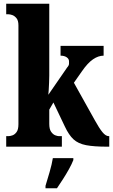

<svg xmlns="http://www.w3.org/2000/svg" viewBox="-20 -780 602 1021"><path d="M13 0V-56H26Q33 -56 45.5 -60Q58 -64 68 -77.5Q78 -91 78 -119V-645Q78 -671 67.5 -683.5Q57 -696 45 -700Q33 -704 26 -704H13V-760H242V-378Q242 -361 241 -340Q240 -319 239 -301Q238 -283 237 -276L337 -421Q347 -432 347 -441Q347 -450 347 -454Q347 -467 334.5 -475.5Q322 -484 302 -484V-536H531V-484Q503 -484 474.5 -464.5Q446 -445 415 -400L373 -340L484 -141Q507 -99 524.5 -77.5Q542 -56 558 -56H561V0H550Q480 0 438 -8Q396 -16 371 -39Q346 -62 325 -107L264 -235L242 -197V-121Q242 -93 252 -79Q262 -65 274 -60.5Q286 -56 293 -56H309V0ZM222 208Q231 179 243.5 136Q256 93 261 61H370V71Q362 92 347 119Q332 146 315 172.5Q298 199 283 221H222Z"/></svg>

Font: Noto Serif ExtraCondensed Black
Style: Regular
Weight: 900
Width: 2
Designer: Monotype Design Team
Foundry: Monotype Imaging Inc.
Version: Version 2.015; ttfautohint (v1.8.4.7-5d5b)